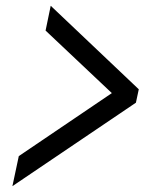

<svg xmlns="http://www.w3.org/2000/svg" viewBox="-20 -617 565 658"><path d="M153.8 -597.2 455.6 -311 445.8 -265.1 22.5 21 44.4 -82 363.3 -297.9 136.2 -512.2Z"/></svg>

Font: Anka/Coder Condensed
Style: Italic
Weight: 400
Width: 4
Italic angle: -12°
Monospace: yes
Version: Version 001.100